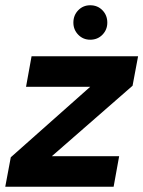

<svg xmlns="http://www.w3.org/2000/svg" viewBox="-32 -710 545 730"><path d="M-12 0 9 -112 311 -380H67L88 -496H493L472 -384L165 -116H421L400 0ZM311 -559Q284 -559 265.5 -578Q247 -597 247 -624Q247 -652 265.5 -671Q284 -690 311 -690Q339 -690 357.5 -671Q376 -652 376 -624Q376 -597 357.5 -578Q339 -559 311 -559Z"/></svg>

Font: DM Sans 24pt ExtraBold
Style: Italic
Weight: 800
Italic angle: -10°
Designer: Colophon Foundry, Jonny Pinhorn
Foundry: Colophon Foundry
Version: Version 4.004;gftools[0.9.30]